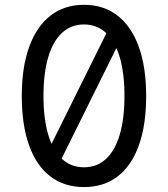

<svg xmlns="http://www.w3.org/2000/svg" viewBox="-20 -757 688 787"><path d="M218.8 -79.1 161.6 -107.4 429.7 -648.4 486.8 -620.1ZM324.2 9.8Q243.2 9.8 186 -34.2Q128.9 -78.1 99.1 -161.6Q69.3 -245.1 69.3 -363.3Q69.3 -481.4 99.6 -564.9Q129.9 -648.4 186.8 -692.9Q243.7 -737.3 324.2 -737.3Q404.8 -737.3 461.9 -692.9Q519 -648.4 549.1 -564.9Q579.1 -481.4 579.1 -363.3Q579.1 -245.1 549.3 -161.6Q519.5 -78.1 462.6 -34.2Q405.8 9.8 324.2 9.8ZM324.2 -71.3Q377.4 -71.3 414.6 -105.7Q451.7 -140.1 470.9 -205.6Q490.2 -271 490.2 -363.3Q490.2 -456.5 470.9 -522Q451.7 -587.4 414.6 -622.1Q377.4 -656.7 324.2 -656.7Q271 -656.7 233.9 -622.1Q196.8 -587.4 177.5 -522Q158.2 -456.5 158.2 -363.3Q158.2 -271 177.5 -205.6Q196.8 -140.1 233.9 -105.7Q271 -71.3 324.2 -71.3Z"/></svg>

Font: Inter Variable LoSnoCo
Style: Regular
Weight: 400
Designer: Rasmus Andersson
Foundry: rsms
Version: Version 4.000;git-a52131595; featfreeze: case,dlig,ss01,ss02